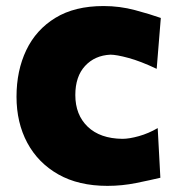

<svg xmlns="http://www.w3.org/2000/svg" viewBox="-20 -603 586 636"><path d="M335.9 12.7Q240.2 12.7 173.1 -25.4Q106 -63.5 70.3 -130.1Q34.7 -196.8 34.7 -282.7Q34.7 -369.1 67.1 -437Q99.6 -504.9 163.6 -543.9Q227.5 -583 323.2 -583Q376.5 -583 426.8 -569.6Q477.1 -556.2 512.7 -543.5L499 -375Q445.3 -400.4 405.5 -411.1Q365.7 -421.9 345.7 -421.9Q293.9 -419.4 261.7 -384.5Q229.5 -349.6 229.5 -288.1Q229.5 -222.7 270.5 -183.3Q311.5 -144 385.3 -143.1Q408.2 -143.1 440.2 -152.1Q472.2 -161.1 502.4 -178.7L511.2 -14.2Q478 -6.3 431.2 3.2Q384.3 12.7 335.9 12.7Z"/></svg>

Font: Pinar-DS3-FD ExtraBold
Style: Regular
Weight: 800
Designer: Amin Abedi
Version: Version 3.000